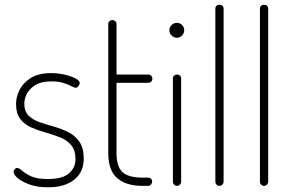

<svg xmlns="http://www.w3.org/2000/svg" viewBox="-20 -788 1234 814"><path d="M184 6Q139 6 106.5 -5.5Q74 -17 56 -32Q38 -47 38 -59Q38 -64 40 -67.5Q42 -71 45.5 -73.5Q49 -76 52 -76Q61 -76 73.5 -64.5Q86 -53 111 -41Q136 -29 183 -29Q246 -29 273 -53.5Q300 -78 300 -112Q300 -151 282 -172.5Q264 -194 235 -205.5Q206 -217 174 -226Q142 -235 113 -247.5Q84 -260 66 -283.5Q48 -307 48 -348Q48 -378 63.5 -408Q79 -438 111.5 -458Q144 -478 196 -478Q226 -478 254 -471.5Q282 -465 300 -455.5Q318 -446 318 -436Q318 -433 315.5 -428Q313 -423 309.5 -419.5Q306 -416 301 -416Q295 -416 282 -423Q269 -430 248 -436.5Q227 -443 197 -443Q155 -443 130 -427.5Q105 -412 94 -390.5Q83 -369 83 -349Q83 -316 101 -298Q119 -280 148 -270Q177 -260 209 -251Q241 -242 270 -227.5Q299 -213 317 -186.5Q335 -160 335 -114Q335 -59 295 -26.5Q255 6 184 6Z M585 0Q514 0 476.5 -33Q439 -66 439 -139V-686Q439 -694 444.5 -698.5Q450 -703 456 -703Q463 -703 468.5 -698.5Q474 -694 474 -686V-472H609Q616 -472 621 -467Q626 -462 626 -454Q626 -447 621 -442Q616 -437 609 -437H474V-139Q474 -82 499 -58.5Q524 -35 585 -35H608Q615 -35 620 -30.5Q625 -26 625 -18Q625 -11 620 -5.5Q615 0 608 0Z M730 0Q723 0 718 -5.5Q713 -11 713 -18V-455Q713 -463 718 -467.5Q723 -472 730 -472Q738 -472 743 -467.5Q748 -463 748 -455V-18Q748 -11 743 -5.5Q738 0 730 0ZM730 -628Q717 -628 707.5 -637.5Q698 -647 698 -660Q698 -673 707.5 -682Q717 -691 730 -691Q743 -691 752 -682Q761 -673 761 -660Q761 -647 752 -637.5Q743 -628 730 -628Z M910 0Q903 0 898 -5.5Q893 -11 893 -18V-751Q893 -759 898 -763.5Q903 -768 910 -768Q918 -768 923 -763.5Q928 -759 928 -751V-18Q928 -11 923 -5.5Q918 0 910 0Z M1099 0Q1092 0 1087 -5.5Q1082 -11 1082 -18V-751Q1082 -759 1087 -763.5Q1092 -768 1099 -768Q1107 -768 1112 -763.5Q1117 -759 1117 -751V-18Q1117 -11 1112 -5.5Q1107 0 1099 0Z"/></svg>

Font: Dosis ExtraLight ExtraLight
Style: Regular
Weight: 250
Version: Version 3.001; ttfautohint (v1.8.2)